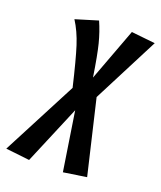

<svg xmlns="http://www.w3.org/2000/svg" viewBox="-216 -630 783 934"><g transform="rotate(20 175.5 -163.0)"><path d="M251 -185 341 197 222 215 175 -89 47 215 -76 201 126 -187Q94 -323 73 -388.5Q52 -454 20 -504L135 -539Q157 -489 171 -434Q185 -379 202 -268L304 -541L427 -528Z"/></g></svg>

Font: Fira Sans Extra Condensed Medium
Style: Italic
Weight: 500
Width: 3
Italic angle: -8°
Designer: Carrois Corporate & Edenspiekermann AG
Foundry: Carrois Corporate GbR & Edenspiekermann AG
Version: Version 4.203